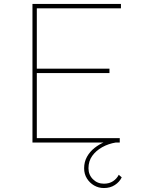

<svg xmlns="http://www.w3.org/2000/svg" viewBox="-20 -720 730 970"><path d="M144 0V-700H591V-678H166V-22H585V0ZM157 -351V-373H533V-351ZM505 230Q478 230 455.5 217Q433 204 419 181.5Q405 159 405 130Q405 98 419.5 72Q434 46 457.5 27.5Q481 9 507.5 -2Q534 -13 560 -17L565 0Q528 6 496.5 23.5Q465 41 446 67.5Q427 94 427 130Q427 163 449.5 185.5Q472 208 505 208Q532 208 551 195.5Q570 183 580 163L595 176Q584 199 560.5 214.5Q537 230 505 230Z"/></svg>

Font: Lexend Exa Thin
Style: Regular
Weight: 250
Designer: Bonnie Shaver-Troup, Thomas Jockin
Foundry: Lexend
Version: Version 1.007